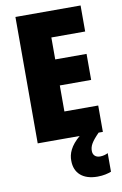

<svg xmlns="http://www.w3.org/2000/svg" viewBox="-102 -771 680 1068"><g transform="rotate(-10 237.5 -237.0)"><path d="M353 94C353 66 365 44 408 0H432V-149H241V-296H418V-443H241V-567H432V-714H64V0H301C247 45 230 89 231 128C231 198 278 240 360 240C394 240 420 233 438 226V121C427 127 411 132 393 132C368 132 353 117 353 94Z"/></g></svg>

Font: Noto Sans Hebrew Condensed Black
Style: Regular
Weight: 900
Width: 3
Designer: Monotype Design Team
Foundry: Monotype Imaging Inc.
Version: Version 2.004